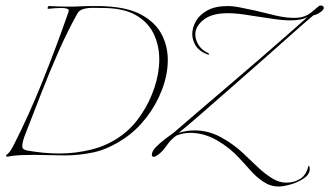

<svg xmlns="http://www.w3.org/2000/svg" viewBox="-20 -556 1197 698"><path d="M4 14 2 8Q16 0 30 -29Q86 -139 136 -264Q186 -389 226 -504Q228 -509 229 -512.5Q230 -516 230 -518Q230 -526 206 -527Q182 -527 155 -524Q153 -524 153 -526Q153 -529 155 -532Q157 -535 159 -534Q175 -533 192 -532.5Q209 -532 227 -532Q238 -532 249.5 -532Q261 -532 272 -533Q286 -534 299.5 -534Q313 -534 326 -534Q336 -534 345.5 -534Q355 -534 365 -533Q447 -529 496.5 -501Q546 -473 568 -430.5Q590 -388 590 -338Q590 -285 569 -230Q548 -175 512 -128.5Q476 -82 431 -52Q372 -13 319.5 -2Q267 9 215 9Q187 9 159 8Q131 7 102 7Q79 7 54.5 8Q30 9 4 14ZM196 2Q256 2 315 -13Q374 -28 424 -65Q463 -94 493.5 -139.5Q524 -185 541.5 -237.5Q559 -290 559 -340Q559 -391 538.5 -433.5Q518 -476 473 -501.5Q428 -527 352 -527Q341 -527 322 -527.5Q303 -528 286 -524Q269 -520 262 -508Q226 -444 192.5 -368Q159 -292 129 -214.5Q99 -137 72 -68Q66 -53 63.5 -42.5Q61 -32 61 -26Q61 -17 65.5 -14Q70 -11 78 -9Q106 -4 135.5 -1Q165 2 196 2ZM993 122Q963 122 937 104.5Q911 87 890 63Q869 39 851 20Q817 -18 769.5 -45.5Q722 -73 672 -73Q645 -73 621 -63Q601 -49 584 -24.5Q567 0 548 11Q546 12 543.5 13Q541 14 539 14Q532 14 532 7Q532 -6 546.5 -21Q561 -36 580 -50.5Q599 -65 612 -74Q650 -107 702 -151.5Q754 -196 811.5 -245Q869 -294 924.5 -342Q980 -390 1025.5 -430Q1071 -470 1099 -495Q1087 -488 1071.5 -485Q1056 -482 1036 -482Q1005 -482 968.5 -488Q932 -494 895 -499Q872 -503 850 -505.5Q828 -508 808 -508Q750 -508 720 -484Q690 -460 690 -431Q690 -412 701.5 -393Q713 -374 737 -363Q740 -362 740 -359Q740 -356 732 -359Q704 -370 691.5 -390Q679 -410 679 -432Q679 -456 692.5 -479.5Q706 -503 734.5 -518.5Q763 -534 808 -534Q829 -534 857.5 -528Q886 -522 910 -517Q946 -508 982.5 -499.5Q1019 -491 1049 -491Q1063 -491 1075.5 -493.5Q1088 -496 1098 -502Q1109 -508 1119 -517Q1129 -526 1138 -533Q1141 -536 1146 -536Q1157 -536 1157 -527Q1157 -520 1145 -512Q1133 -503 1119 -500Q1088 -474 1042 -433Q996 -392 941 -343.5Q886 -295 829.5 -245.5Q773 -196 721.5 -151Q670 -106 630 -73Q659 -82 687 -82Q737 -82 782.5 -57.5Q828 -33 865 2Q891 27 917 51.5Q943 76 969 92Q995 108 1020 108Q1051 108 1072.5 93.5Q1094 79 1101 48Q1101 47 1102 47Q1106 47 1106 58Q1106 78 1084.5 92.5Q1063 107 1036.5 114.5Q1010 122 993 122Z"/></svg>

Font: Explora
Style: Regular
Weight: 400
Designer: Robert E. Leuschke
Foundry: Robert E. Leuschke
Version: Version 1.010